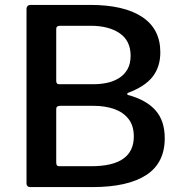

<svg xmlns="http://www.w3.org/2000/svg" viewBox="-20 -762 747 782"><path d="M103 0Q96 0 92 -4Q88 -8 88 -14V-725Q88 -733 92.5 -737.5Q97 -742 104 -742H347Q485 -742 559 -693Q633 -644 633 -549Q633 -490 602 -450Q571 -410 502 -384Q498 -383 498 -379.5Q498 -376 502 -375Q576 -355 613.5 -312.5Q651 -270 651 -199Q651 -98 575.5 -49Q500 0 356 0H103ZM351 -85Q439 -85 482 -115.5Q525 -146 525 -206Q525 -250 503.5 -277.5Q482 -305 445 -318Q408 -331 361 -331H225Q209 -331 209 -318V-100Q209 -85 220 -85ZM361 -419Q389 -419 415.5 -424.5Q442 -430 464 -443.5Q486 -457 499 -479.5Q512 -502 512 -535Q512 -596 467.5 -626.5Q423 -657 349 -657H224Q209 -657 209 -644V-433Q209 -419 220 -419Z"/></svg>

Font: Libre Franklin Medium
Style: Regular
Weight: 500
Designer: Pablo Impallari, Rodrigo Fuenzalida, Nhung Nguyen
Foundry: Impallari Type
Version: Version 3.000